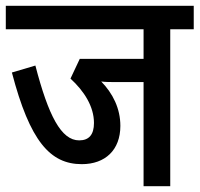

<svg xmlns="http://www.w3.org/2000/svg" viewBox="-20 -642 688 662"><path d="M567 -541H648V-622H0V-541H475V-439H255L223 -371C270 -328 304 -275 304 -218C304 -178 287 -158 253 -158C191 -158 147 -243 102 -416L21 -392C83 -155 153 -76 262 -76C343 -76 395 -125 395 -208C395 -268 369 -320 329 -361C344 -359 361 -359 380 -359H475V0H567Z"/></svg>

Font: Noto Sans Devanagari Condensed Medium
Style: Regular
Weight: 500
Width: 3
Designer: Jelle Bosma - Monotype Design Team
Foundry: Monotype Imaging Inc.
Version: Version 2.004